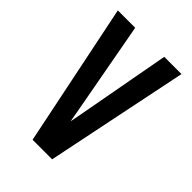

<svg xmlns="http://www.w3.org/2000/svg" viewBox="-215 -832 930 930"><g transform="rotate(45 250.0 -367.5)"><path d="M183 0H317L468 -735H350L260 -245Q257 -232 255 -219Q253 -206 250 -193Q248 -206 245.5 -219Q243 -232 241 -245L151 -735H32Z"/></g></svg>

Font: Iosevka SS09
Style: Bold
Weight: 700
Monospace: yes
Designer: Belleve Invis
Foundry: Belleve Invis
Version: Version 5.2.1; ttfautohint (v1.8.3)